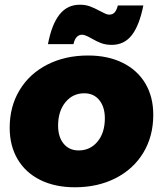

<svg xmlns="http://www.w3.org/2000/svg" viewBox="-20 -786 689 813"><path d="M453 -596Q428 -596 408 -603.5Q388 -611 366 -624Q340 -639 328 -639Q300 -639 291 -599H183Q199 -683 232 -724.5Q265 -766 318 -766Q342 -766 361 -759Q380 -752 404 -739Q415 -733 425 -728.5Q435 -724 442 -724Q457 -724 465.5 -733.5Q474 -743 479 -763H587Q570 -678 538 -637Q506 -596 453 -596ZM629 -300Q629 -209 587 -139.5Q545 -70 469.5 -31.5Q394 7 297 7Q213 7 150.5 -24Q88 -55 54.5 -112Q21 -169 21 -245Q21 -335 63 -404.5Q105 -474 180.5 -512.5Q256 -551 353 -551Q437 -551 499.5 -520Q562 -489 595.5 -432.5Q629 -376 629 -300ZM226 -254Q226 -206 249.5 -177.5Q273 -149 313 -149Q362 -149 393 -186.5Q424 -224 424 -285Q424 -333 400.5 -362Q377 -391 337 -391Q288 -391 257 -353Q226 -315 226 -254Z"/></svg>

Font: TypoPRO Montserrat
Style: Italic
Weight: 800
Italic angle: -11.3°
Designer: Julieta Ulanovsky
Foundry: Julieta Ulanovsky
Version: Version 6.001